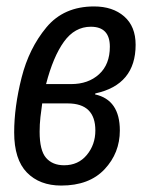

<svg xmlns="http://www.w3.org/2000/svg" viewBox="-20 -566 460 596"><path d="M170 10Q257 10 304.5 -40.5Q352 -91 352 -161Q352 -256 275 -273L276 -276Q401 -303 401 -427Q401 -484 365.5 -515Q330 -546 272 -546Q178 -546 124 -481Q70 -416 47 -325Q24 -234 24 -155Q24 -71 63.5 -30.5Q103 10 170 10ZM123 -305Q145 -390 178.5 -436.5Q212 -483 262 -483Q321 -483 321 -421Q321 -366 287.5 -335.5Q254 -305 201 -305ZM179 -53Q143 -53 123 -76Q103 -99 103 -157Q103 -180 105.5 -202.5Q108 -225 111 -245H190Q276 -245 276 -161Q276 -117 249.5 -85Q223 -53 179 -53Z"/></svg>

Font: Noto Sans UI Condensed
Style: Italic
Weight: 400
Width: 3
Italic angle: -12°
Designer: Monotype Design Team
Foundry: Monotype Imaging Inc.
Version: Version 1.901